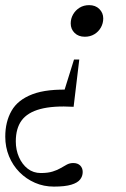

<svg xmlns="http://www.w3.org/2000/svg" viewBox="-38 -456 478 729"><path d="M284 -316.5Q260 -316.5 245.2 -331Q230.5 -345.5 230.5 -367Q230.5 -385.5 239.5 -401.2Q248.5 -417 264.2 -426.8Q280 -436.5 300.5 -436.5Q324.5 -436.5 339.2 -421.8Q354 -407 354 -386Q354 -367.5 345 -351.5Q336 -335.5 320.2 -326Q304.5 -316.5 284 -316.5ZM166.5 252.5Q128 252.5 94.8 238Q61.5 223.5 36 197.8Q10.5 172 -3.8 137.2Q-18 102.5 -18 63Q-18 6.5 5.8 -35.2Q29.5 -77 85.2 -98.2Q141 -119.5 236.5 -115L189.5 -58.5L243 -230H263L241.5 -50.5Q163.5 -55 115 -42Q66.5 -29 44.2 1.2Q22 31.5 22 81Q22 113 34 140.5Q46 168 67.2 184.5Q88.5 201 117 201Q144 201 162.2 195.2Q180.5 189.5 192.8 182Q205 174.5 216 168.8Q227 163 240 163Q257 163 266.5 172.5Q276 182 276 197Q276 213 266.2 225.5Q256.5 238 232.8 245.2Q209 252.5 166.5 252.5Z"/></svg>

Font: Newsreader 20pt
Style: Italic
Weight: 400
Italic angle: -17°
Version: Version 1.003